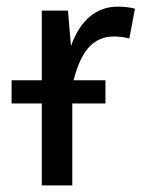

<svg xmlns="http://www.w3.org/2000/svg" viewBox="-20 -559 437 579"><path d="M387 -533 370 -443Q346 -449 324 -449Q278 -449 248.5 -417Q219 -385 202 -317H298V-247H198V0H106V-247H15V-317H106V-527H185L194 -420Q215 -479 251 -509Q287 -539 335 -539Q363 -539 387 -533Z"/></svg>

Font: FiraGO
Style: Regular
Weight: 400
Designer: bBox Type
Foundry: bBox Type GmbH
Version: Version 1.001;April 20, 2020;FontCreator 12.0.0.2555 64-bit